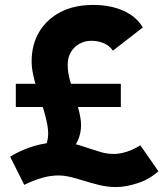

<svg xmlns="http://www.w3.org/2000/svg" viewBox="-20 -736 678 777"><path d="M111 -74Q129 -84 143.5 -104Q158 -124 166.5 -148.5Q175 -173 175 -196Q175 -210 172 -228Q169 -246 163.5 -267Q158 -288 151 -309.5Q144 -331 137 -352Q125 -389 119 -413Q113 -437 110.5 -454Q108 -471 108 -487Q108 -556 139 -607.5Q170 -659 225.5 -687.5Q281 -716 357 -716Q428 -716 480.5 -692Q533 -668 558 -625L437 -531Q427 -545 414 -553.5Q401 -562 385 -566.5Q369 -571 351 -571Q323 -571 301 -558.5Q279 -546 266.5 -524.5Q254 -503 254 -475Q254 -444 262.5 -413Q271 -382 281 -353Q292 -318 300 -285.5Q308 -253 308 -229Q308 -198 296 -170Q284 -142 257.5 -113.5Q231 -85 186 -53ZM321 -4Q308 -8 291 -13Q274 -18 255 -22Q236 -26 217 -26Q184 -26 149.5 -16Q115 -6 78 12L21 -102Q65 -129 116 -144.5Q167 -160 220 -160Q250 -160 274.5 -155Q299 -150 342 -135Q363 -128 388 -120.5Q413 -113 442 -113Q464 -113 491.5 -121.5Q519 -130 548 -148L621 -43Q586 -11 538 5Q490 21 449 21Q414 21 378.5 12Q343 3 321 -4ZM44 -303V-397H469V-303Z"/></svg>

Font: Mach
Style: Bold
Weight: 700
Version: Version 1.002